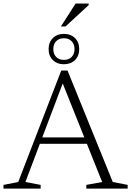

<svg xmlns="http://www.w3.org/2000/svg" viewBox="-20 -1102 766 1122"><path d="M195.5 -261.5V-299H513.5V-261.5ZM639 -38.5 726 -21.5V0H484.5V-21.5L577 -38.5L336.5 -639.5H356L128.5 -38.5L217.5 -21.5V0H0.5V-21.5L86.5 -38.5L338 -690H374.5ZM353 -904Q393.5 -904 418.2 -879.5Q443 -855 443 -815Q443 -775.5 418.2 -751Q393.5 -726.5 353 -726.5Q313.5 -726.5 288.8 -751Q264 -775.5 264 -815Q264 -855 288.8 -879.5Q313.5 -904 353 -904ZM353.5 -752Q382 -752 398.8 -769.2Q415.5 -786.5 415.5 -815Q415.5 -844 398.5 -861.2Q381.5 -878.5 353.5 -878.5Q325 -878.5 308.2 -861.2Q291.5 -844 291.5 -815Q291.5 -786.5 308.2 -769.2Q325 -752 353.5 -752ZM336 -947.5 422 -1081.5H498V-1072L363 -947.5Z"/></svg>

Font: Newsreader 14pt Light
Style: Regular
Weight: 300
Designer: Hugues Gentile
Foundry: Production Type
Version: Version 1.003